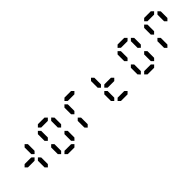

<svg xmlns="http://www.w3.org/2000/svg" viewBox="356 -2494 4087 4087"><g transform="rotate(-45 2399.5 -450.5)"><path d="M600.6 -100.1 550.3 -150.4V-350.6L600.6 -400.4L649.9 -350.6V-150.4ZM600.6 -500.5 550.3 -550.3V-750.5L600.6 -800.8L649.9 -750.5V-550.3ZM500 -400.4H300.3L250 -450.7L300.3 -500.5H500L550.3 -450.7Z M1299.8 -800.8H1100.1L1049.8 -850.6L1100.1 -900.9H1299.8L1350.1 -850.6ZM999.5 -100.1 949.7 -150.4V-350.6L999.5 -400.4L1049.8 -350.6V-150.4ZM1400.4 -100.1 1350.1 -150.4V-350.6L1400.4 -400.4L1449.7 -350.6V-150.4ZM999.5 -500.5 949.7 -550.3V-750.5L999.5 -800.8L1049.8 -750.5V-550.3ZM1400.4 -500.5 1350.1 -550.3V-750.5L1400.4 -800.8L1449.7 -750.5V-550.3ZM1299.8 0H1100.1L1049.8 -50.3L1100.1 -100.1H1299.8L1350.1 -50.3Z M2099.6 -800.8H1899.9L1849.6 -850.6L1899.9 -900.9H2099.6L2149.9 -850.6ZM1799.3 -100.1 1749.5 -150.4V-350.6L1799.3 -400.4L1849.6 -350.6V-150.4ZM1799.3 -500.5 1749.5 -550.3V-750.5L1799.3 -800.8L1849.6 -750.5V-550.3Z M2599.1 -100.1 2549.3 -150.4V-350.6L2599.1 -400.4L2649.4 -350.6V-150.4ZM2599.1 -500.5 2549.3 -550.3V-750.5L2599.1 -800.8L2649.4 -750.5V-550.3ZM2899.4 -400.4H2699.7L2649.4 -450.7L2699.7 -500.5H2899.4L2949.7 -450.7ZM2899.4 0H2699.7L2649.4 -50.3L2699.7 -100.1H2899.4L2949.7 -50.3Z M3699.2 -800.8H3499.5L3449.2 -850.6L3499.5 -900.9H3699.2L3749.5 -850.6ZM3398.9 -100.1 3349.1 -150.4V-350.6L3398.9 -400.4L3449.2 -350.6V-150.4ZM3799.8 -100.1 3749.5 -150.4V-350.6L3799.8 -400.4L3849.1 -350.6V-150.4ZM3398.9 -500.5 3349.1 -550.3V-750.5L3398.9 -800.8L3449.2 -750.5V-550.3ZM3799.8 -500.5 3749.5 -550.3V-750.5L3799.8 -800.8L3849.1 -750.5V-550.3ZM3699.2 0H3499.5L3449.2 -50.3L3499.5 -100.1H3699.2L3749.5 -50.3Z M4499 -800.8H4299.3L4249 -850.6L4299.3 -900.9H4499L4549.3 -850.6ZM4198.7 -100.1 4148.9 -150.4V-350.6L4198.7 -400.4L4249 -350.6V-150.4ZM4198.7 -500.5 4148.9 -550.3V-750.5L4198.7 -800.8L4249 -750.5V-550.3ZM4599.6 -500.5 4549.3 -550.3V-750.5L4599.6 -800.8L4648.9 -750.5V-550.3Z"/></g></svg>

Font: E1234
Style: Regular
Weight: 400
Designer: GGBot
Version: Version 1.00;September 7, 2020